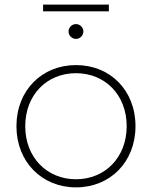

<svg xmlns="http://www.w3.org/2000/svg" viewBox="-20 -805 656 829"><path d="M308 4C456 4 565 -106 565 -260C565 -415 456 -524 308 -524C161 -524 51 -415 51 -260C51 -106 161 4 308 4ZM308 -31C183 -31 89 -125 89 -260C89 -396 183 -489 308 -489C433 -489 527 -396 527 -260C527 -125 433 -31 308 -31ZM308 -637C325 -637 340 -651 340 -669C340 -687 325 -701 308 -701C291 -701 276 -687 276 -669C276 -651 291 -637 308 -637ZM450 -756V-785H166V-756Z"/></svg>

Font: Montserrat-Alt1 ExtLt
Style: Regular
Weight: 200
Designer: Differentunic
Foundry: Differentunic
Version: Version 7.222